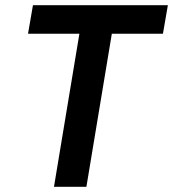

<svg xmlns="http://www.w3.org/2000/svg" viewBox="-20 -720 667 740"><path d="M188 0H313L411 -590H608L627 -700H107L88 -590H286Z"/></svg>

Font: CommitMono
Style: Bold Italic
Weight: 700
Monospace: yes
Designer: Eigil Nikolajsen
Foundry: Eigil Nikolajsen
Version: Version 1.143